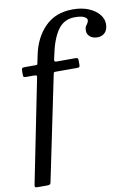

<svg xmlns="http://www.w3.org/2000/svg" viewBox="-101 -854 756 1068"><g transform="rotate(-10 277.5 -320.0)"><path d="M8.5 133 125.5 -450Q128 -461 124 -463Q120 -465 107 -465H67Q57.5 -465 53.8 -467.2Q50 -469.5 50 -479V-502Q50 -514 54 -517Q58 -520 69 -520H128Q137 -520 138.5 -521.8Q140 -523.5 141.5 -531L150 -572Q170 -670.5 229.8 -730.2Q289.5 -790 387 -790Q437.5 -790 475.2 -774.2Q513 -758.5 534 -733Q555 -707.5 555 -679Q555 -647 538.8 -630Q522.5 -613 496 -613Q470 -613 454 -626.5Q438 -640 438 -661Q438 -676 443.2 -684.8Q448.5 -693.5 453.8 -700.8Q459 -708 459 -718Q459 -727 443.5 -736Q428 -745 389 -745Q329 -745 294 -695.5Q259 -646 240 -550L236 -531Q234 -520 247 -520H355Q363.5 -520 366.8 -517.2Q370 -514.5 370 -505V-481Q370 -471.5 367.2 -468.2Q364.5 -465 355 -465H235Q226 -465 224 -463.8Q222 -462.5 220.5 -455L98 136Q96 145 91.8 147.5Q87.5 150 76 150H23Q10.5 150 8.5 146.2Q6.5 142.5 8.5 133Z"/></g></svg>

Font: Besley*
Style: Italic
Weight: 400
Italic angle: -13°
Designer: Owen Earl
Foundry: indestructible type*
Version: Version 2.000; ttfautohint (v1.8.3)